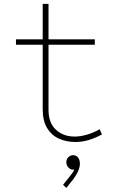

<svg xmlns="http://www.w3.org/2000/svg" viewBox="-20 -710 602 968"><path d="M360.4 5.9Q314 5.9 276.6 -11.2Q239.3 -28.3 217.3 -64.7Q195.3 -101.1 195.3 -159.2V-690.4H224.6V-156.2Q224.6 -90.3 262 -55.9Q299.3 -21.5 356.4 -21.5Q387.2 -21.5 421.4 -32Q455.6 -42.5 482.4 -58.6L494.1 -32.2Q461.9 -14.6 428.5 -4.4Q395 5.9 360.4 5.9ZM60.5 -484.4V-511.7H458V-484.4ZM314.5 237.3 297.9 221.7 330.1 181.6Q340.3 168.9 346.4 159.9Q352.5 150.9 355 143.3Q357.4 135.7 356.4 127.9L369.1 126Q365.7 134.8 360.4 140.1Q355 145.5 347.7 145.5Q335.9 145.5 325.2 134.8Q314.5 124 314.5 107.4Q314.5 91.8 325.2 82Q335.9 72.3 347.7 72.3Q364.7 72.3 373.8 84.5Q382.8 96.7 382.8 115.2Q382.8 130.4 376.7 145.8Q370.6 161.1 362.8 173.8Q355 186.5 349.6 193.4Z"/></svg>

Font: Reddit Mono ExtraLight
Style: Regular
Weight: 250
Monospace: yes
Designer: Stephen Hutchings
Foundry: Reddit
Version: Version 1.014